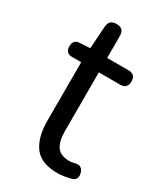

<svg xmlns="http://www.w3.org/2000/svg" viewBox="-179 -769 735 856"><g transform="rotate(30 188.5 -341.0)"><path d="M308.6 -468.8H199.2V-166Q199.2 -113.3 218.3 -86.9Q237.3 -60.5 283.2 -60.5Q291 -60.5 308.6 -64.5Q344.7 -74.2 353.5 -39.1Q362.3 -6.8 331.1 2.9Q292 12.7 262.7 12.7Q179.7 12.7 144 -34.2Q108.4 -81.1 108.4 -168V-468.8H60.5Q27.3 -468.8 27.3 -503.9Q27.3 -539.1 59.6 -540L112.3 -543L120.1 -659.2Q123 -695.3 160.2 -695.3Q199.2 -695.3 199.2 -657.2V-543H308.6Q345.7 -543 345.7 -505.9Q345.7 -468.8 308.6 -468.8Z"/></g></svg>

Font: GenSenMaruGothic TW TTF Regular
Style: Regular
Weight: 400
Version: Version 1.301